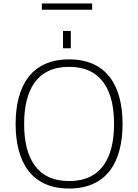

<svg xmlns="http://www.w3.org/2000/svg" viewBox="-20 -1075 794 1106"><path d="M378 -690C565 -690 637 -554 637 -361C637 -168 565 -32 378 -32C191 -32 119 -168 119 -361C119 -554 191 -690 378 -690ZM686 -361C686 -579 596 -733 378 -733C160 -733 70 -579 70 -361C70 -143 160 11 378 11C596 11 686 -143 686 -361ZM343 -797H388V-897H343ZM511 -1019V-1055H221V-1019Z"/></svg>

Font: Perun ExtraLight
Style: Regular
Weight: 200
Foundry: Copyright (c) Stefan Peev, Context Ltd, 2016
Version: Version 1.089